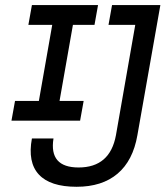

<svg xmlns="http://www.w3.org/2000/svg" viewBox="-20 -713 641 743"><path d="M276.4 9.8Q174.3 9.8 130.4 -37.6Q86.4 -85 103.5 -177.2H187Q168.9 -64.9 284.2 -64.9Q405.8 -64.9 428.7 -189.9L503.4 -616.7H399.9L413.6 -693.4H600.6L511.7 -189.9Q494.6 -91.3 434.8 -40.8Q375 9.8 276.4 9.8ZM24.4 -246.1 38.1 -322.3H130.4L182.1 -616.7H89.8L103.5 -693.4H359.4L345.7 -616.7H262.2L210.4 -322.3H303.7L290 -246.1Z"/></svg>

Font: Cascadia Mono PL SemiLight
Style: Italic
Weight: 350
Italic angle: -10°
Monospace: yes
Designer: Aaron Bell
Foundry: Saja Typeworks
Version: Version 2404.023; ttfautohint (v1.8.4)